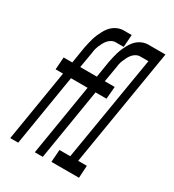

<svg xmlns="http://www.w3.org/2000/svg" viewBox="-178 -838 855 941"><g transform="rotate(30 250.0 -367.5)"><path d="M26 0 92 -403H50L55 -473H104L119 -566Q122 -580 125 -593.5Q128 -607 132 -620.5Q136 -634 141.5 -647Q147 -660 154 -673Q161 -686 170 -697.5Q179 -709 191 -717.5Q203 -726 216.5 -730.5Q230 -735 243 -735H289L284 -665H239Q227 -665 216 -659Q205 -653 197 -643.5Q189 -634 183.5 -623Q178 -612 173.5 -601Q169 -590 166.5 -578Q164 -566 163 -555L149 -473H242L237 -403H137L71 0ZM165 0 231 -403H189L194 -473H243L258 -566Q261 -580 264 -593.5Q267 -607 271 -620.5Q275 -634 280.5 -647Q286 -660 293 -673Q300 -686 309 -697.5Q318 -709 330 -717.5Q342 -726 355.5 -730.5Q369 -735 382 -735H428L423 -665H378Q366 -665 355 -659Q344 -653 336 -643.5Q328 -634 322.5 -623Q317 -612 312.5 -601Q308 -590 305.5 -578Q303 -566 302 -555L288 -473H344L338 -403H276L210 0ZM259 0 264 -70H325L424 -665H374L379 -735H480L370 -70H419L415 0Z"/></g></svg>

Font: Iosevka Term Oblique
Style: Regular
Weight: 400
Italic angle: -9°
Monospace: yes
Designer: Belleve Invis
Foundry: Belleve Invis
Version: Version 31.4.0